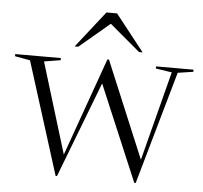

<svg xmlns="http://www.w3.org/2000/svg" viewBox="-57 -787 903 855"><g transform="rotate(5 395.0 -359.5)"><path d="M697.5 -491.5 625.5 -502.5V-512H793V-502.5L724 -492L580.5 13H574L393 -415.5L228.5 13H222.5L64 -490L-4 -502.5V-512H200V-502.5L126.5 -490.5L250.5 -85L407 -524H414L594.5 -92ZM256.5 -569 384.5 -732H432L560.5 -569H544.5L408.5 -683.5L272.5 -569Z"/></g></svg>

Font: Newsreader Display Light
Style: Regular
Weight: 300
Designer: Hugues Gentile
Foundry: Production Type
Version: Version 1.001